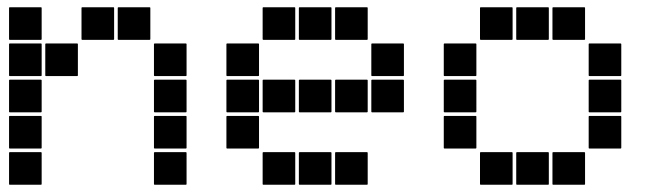

<svg xmlns="http://www.w3.org/2000/svg" viewBox="-20 -515 1840 530"><path d="M307 -495H393Q395 -495 395 -493V-407Q395 -405 393 -405H307Q305 -405 305 -407V-493Q305 -495 307 -495ZM207 -495H293Q295 -495 295 -493V-407Q295 -405 293 -405H207Q205 -405 205 -407V-493Q205 -495 207 -495ZM7 -495H93Q95 -495 95 -493V-407Q95 -405 93 -405H7Q5 -405 5 -407V-493Q5 -495 7 -495ZM407 -395H493Q495 -395 495 -393V-307Q495 -305 493 -305H407Q405 -305 405 -307V-393Q405 -395 407 -395ZM107 -395H193Q195 -395 195 -393V-307Q195 -305 193 -305H107Q105 -305 105 -307V-393Q105 -395 107 -395ZM7 -395H93Q95 -395 95 -393V-307Q95 -305 93 -305H7Q5 -305 5 -307V-393Q5 -395 7 -395ZM407 -295H493Q495 -295 495 -293V-207Q495 -205 493 -205H407Q405 -205 405 -207V-293Q405 -295 407 -295ZM7 -295H93Q95 -295 95 -293V-207Q95 -205 93 -205H7Q5 -205 5 -207V-293Q5 -295 7 -295ZM407 -195H493Q495 -195 495 -193V-107Q495 -105 493 -105H407Q405 -105 405 -107V-193Q405 -195 407 -195ZM7 -195H93Q95 -195 95 -193V-107Q95 -105 93 -105H7Q5 -105 5 -107V-193Q5 -195 7 -195ZM407 -95H493Q495 -95 495 -93V-7Q495 -5 493 -5H407Q405 -5 405 -7V-93Q405 -95 407 -95ZM7 -95H93Q95 -95 95 -93V-7Q95 -5 93 -5H7Q5 -5 5 -7V-93Q5 -95 7 -95Z M907 -495H993Q995 -495 995 -493V-407Q995 -405 993 -405H907Q905 -405 905 -407V-493Q905 -495 907 -495ZM807 -495H893Q895 -495 895 -493V-407Q895 -405 893 -405H807Q805 -405 805 -407V-493Q805 -495 807 -495ZM707 -495H793Q795 -495 795 -493V-407Q795 -405 793 -405H707Q705 -405 705 -407V-493Q705 -495 707 -495ZM1007 -395H1093Q1095 -395 1095 -393V-307Q1095 -305 1093 -305H1007Q1005 -305 1005 -307V-393Q1005 -395 1007 -395ZM607 -395H693Q695 -395 695 -393V-307Q695 -305 693 -305H607Q605 -305 605 -307V-393Q605 -395 607 -395ZM1007 -295H1093Q1095 -295 1095 -293V-207Q1095 -205 1093 -205H1007Q1005 -205 1005 -207V-293Q1005 -295 1007 -295ZM907 -295H993Q995 -295 995 -293V-207Q995 -205 993 -205H907Q905 -205 905 -207V-293Q905 -295 907 -295ZM807 -295H893Q895 -295 895 -293V-207Q895 -205 893 -205H807Q805 -205 805 -207V-293Q805 -295 807 -295ZM707 -295H793Q795 -295 795 -293V-207Q795 -205 793 -205H707Q705 -205 705 -207V-293Q705 -295 707 -295ZM607 -295H693Q695 -295 695 -293V-207Q695 -205 693 -205H607Q605 -205 605 -207V-293Q605 -295 607 -295ZM607 -195H693Q695 -195 695 -193V-107Q695 -105 693 -105H607Q605 -105 605 -107V-193Q605 -195 607 -195ZM907 -95H993Q995 -95 995 -93V-7Q995 -5 993 -5H907Q905 -5 905 -7V-93Q905 -95 907 -95ZM807 -95H893Q895 -95 895 -93V-7Q895 -5 893 -5H807Q805 -5 805 -7V-93Q805 -95 807 -95ZM707 -95H793Q795 -95 795 -93V-7Q795 -5 793 -5H707Q705 -5 705 -7V-93Q705 -95 707 -95Z M1507 -495H1593Q1595 -495 1595 -493V-407Q1595 -405 1593 -405H1507Q1505 -405 1505 -407V-493Q1505 -495 1507 -495ZM1407 -495H1493Q1495 -495 1495 -493V-407Q1495 -405 1493 -405H1407Q1405 -405 1405 -407V-493Q1405 -495 1407 -495ZM1307 -495H1393Q1395 -495 1395 -493V-407Q1395 -405 1393 -405H1307Q1305 -405 1305 -407V-493Q1305 -495 1307 -495ZM1607 -395H1693Q1695 -395 1695 -393V-307Q1695 -305 1693 -305H1607Q1605 -305 1605 -307V-393Q1605 -395 1607 -395ZM1207 -395H1293Q1295 -395 1295 -393V-307Q1295 -305 1293 -305H1207Q1205 -305 1205 -307V-393Q1205 -395 1207 -395ZM1607 -295H1693Q1695 -295 1695 -293V-207Q1695 -205 1693 -205H1607Q1605 -205 1605 -207V-293Q1605 -295 1607 -295ZM1207 -295H1293Q1295 -295 1295 -293V-207Q1295 -205 1293 -205H1207Q1205 -205 1205 -207V-293Q1205 -295 1207 -295ZM1607 -195H1693Q1695 -195 1695 -193V-107Q1695 -105 1693 -105H1607Q1605 -105 1605 -107V-193Q1605 -195 1607 -195ZM1207 -195H1293Q1295 -195 1295 -193V-107Q1295 -105 1293 -105H1207Q1205 -105 1205 -107V-193Q1205 -195 1207 -195ZM1507 -95H1593Q1595 -95 1595 -93V-7Q1595 -5 1593 -5H1507Q1505 -5 1505 -7V-93Q1505 -95 1507 -95ZM1407 -95H1493Q1495 -95 1495 -93V-7Q1495 -5 1493 -5H1407Q1405 -5 1405 -7V-93Q1405 -95 1407 -95ZM1307 -95H1393Q1395 -95 1395 -93V-7Q1395 -5 1393 -5H1307Q1305 -5 1305 -7V-93Q1305 -95 1307 -95Z"/></svg>

Font: Pixel Panel Black
Style: Regular
Weight: 900
Monospace: yes
Designer: Óliver Lalan
Foundry: Óliver Lalan
Version: Version 1.000; ttfautohint (v1.8.4.7-5d5b-dirty);gftools[0.9